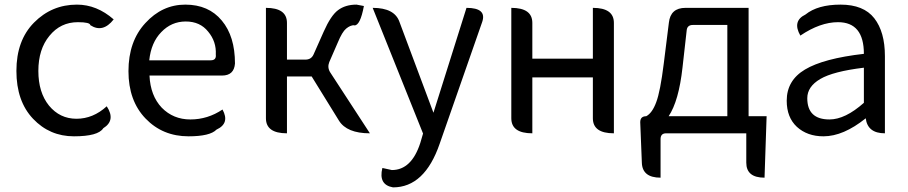

<svg xmlns="http://www.w3.org/2000/svg" viewBox="-20 -577 3931 831"><path d="M442 -117Q482 -56 427 -22Q405 13 300 13Q195 13 123 -63Q51 -139 51 -270Q51 -402 127 -479Q204 -557 313 -557Q399 -557 472 -493Q425 -433 371 -468Q370 -481 317 -481Q242 -481 194 -422Q146 -364 146 -270Q146 -177 192 -120Q239 -63 311 -63Q383 -63 442 -117Z M796 13Q684 13 610 -64Q536 -141 536 -269Q536 -398 609 -477Q682 -557 782 -557Q883 -557 940 -488Q997 -420 997 -302Q993 -250 941 -250H627Q631 -163 680 -111Q730 -60 804 -60Q879 -60 943 -103Q976 -43 917 -16Q889 13 796 13ZM626 -316H892Q917 -316 914 -341Q917 -397 881 -440Q846 -484 784 -484Q722 -484 678 -438Q634 -393 626 -316Z M1222 0Q1131 0 1131 -65V-543Q1222 -543 1222 -478V-319H1302Q1327 -319 1337 -341L1381 -440Q1412 -510 1443 -533Q1475 -557 1523 -557L1555 -551Q1539 -465 1513 -467V-468Q1496 -468 1478 -453Q1461 -439 1442 -393L1405 -308Q1396 -285 1409 -264L1581 0Q1481 0 1447 -55L1329 -246H1222V0Z M1681 234Q1617 223 1635 150L1676 159Q1761 159 1799 42L1811 1L1593 -543Q1688 -543 1709 -482L1856 -89L1999 -543Q2088 -543 2067 -482L1883 45Q1818 234 1681 234Z M2284 0Q2193 0 2193 -65V-543Q2284 -543 2284 -478V-323H2546V-543Q2637 -543 2637 -478V0Q2546 0 2546 -65V-242H2284V0Z M2934 -285Q2918 -140 2874 -74H3128V-469H2979Q2954 -469 2952 -445ZM2863 0Q2839 0 2839 25V192Q2760 192 2758 127L2751 -48Q2751 -74 2777 -74Q2803 -88 2820 -134Q2838 -181 2853 -303L2875 -479Q2882 -543 2947 -543H3220V-74H3298L3289 192Q3210 192 3210 127V0Z M3544 13Q3474 13 3429 -28Q3385 -69 3385 -141Q3385 -229 3464 -276Q3544 -324 3719 -344Q3719 -481 3607 -481Q3530 -481 3444 -423Q3408 -486 3466 -514Q3519 -557 3618 -557Q3718 -557 3764 -498Q3810 -439 3810 -334V0Q3735 0 3727 -65Q3630 13 3544 13ZM3570 -60Q3638 -60 3719 -132V-284Q3586 -268 3530 -235Q3474 -202 3474 -152Q3474 -60 3570 -60Z"/></svg>

Font: Swei Toothpaste CJK TC
Style: Regular
Weight: 400
Version: Version 1.0